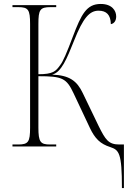

<svg xmlns="http://www.w3.org/2000/svg" viewBox="-20 -740 646 970"><path d="M596 210H606V-10H583C528 -10 513 -34 479 -102L398 -270C369 -331 331 -360 243 -363C290 -374 318 -444 354 -534C400 -651 433 -686 478 -686C518 -686 539 -665 540 -618C558 -621 567 -637 567 -657C567 -686 546 -720 489 -720C417 -720 391 -668 348 -555C318 -475 298 -428 284 -411C262 -380 248 -365 174 -365V-619C174 -691 182 -704 236 -704H264V-714H43V-704H72C123 -704 132 -691 132 -619V-95C132 -23 123 -10 72 -10H43V0H264V-10H232C184 -10 174 -23 174 -96V-355C295 -355 316 -345 352 -268L434 -94C460 -39 487 -13 537 3C581 18 596 31 596 210Z"/></svg>

Font: Noto Serif Display SemiCondensed ExtraLight
Style: Regular
Weight: 200
Width: 4
Designer: Monotype Design Team
Foundry: Monotype Imaging Inc.
Version: Version 2.009